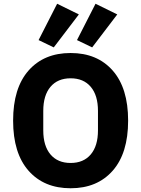

<svg xmlns="http://www.w3.org/2000/svg" viewBox="-20 -993 754 1025"><path d="M267 -740 186 -779 285 -973 401 -916ZM472 -740 391 -779 490 -973 606 -916ZM581.5 -81.5Q499 12 357 12Q215 12 132.5 -81.5Q50 -175 50 -349Q50 -523 132.5 -616.5Q215 -710 357 -710Q499 -710 581.5 -616.5Q664 -523 664 -349Q664 -175 581.5 -81.5ZM503 -297V-401Q503 -484 464.5 -529.5Q426 -575 357 -575Q288 -575 249.5 -529.5Q211 -484 211 -401V-297Q211 -214 249.5 -168.5Q288 -123 357 -123Q426 -123 464.5 -168.5Q503 -214 503 -297Z"/></svg>

Font: Anuphan
Style: Bold
Weight: 700
Designer: Mike Abbink, Paul van der Laan, Pieter van Rosmalen, Mint Tantisuwanna
Foundry: Bold Monday; Cadson Demak
Version: Version 3.002;hotconv 1.0.109;makeotfexe 2.5.65596